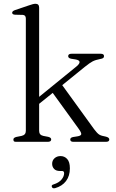

<svg xmlns="http://www.w3.org/2000/svg" viewBox="-20 -752 616 1018"><path d="M65 0Q56 0 53.5 -3.2Q51 -6.5 51 -12.5Q51 -22 67 -26L94.5 -31.5Q117 -36.5 117 -58V-653.5Q117 -672 101 -673L59.5 -674Q44.5 -675 44.5 -684.5Q44.5 -693.5 61 -699L133.5 -723.5Q157 -732 168 -732Q187.5 -732 187.5 -711.5V-238.5L386.5 -400.5Q403 -414.5 401.8 -424Q400.5 -433.5 380 -437L357.5 -440.5Q341.5 -443.5 341.5 -454.5Q341.5 -467 359.5 -467H514Q531.5 -467 531.5 -454.5Q531.5 -448.5 527.5 -444.8Q523.5 -441 510.5 -439Q486.5 -434.5 471 -426.5Q455.5 -418.5 429 -397L310 -300.5L479 -67Q495 -45.5 506 -38.5Q517 -31.5 541.5 -27.5Q559.5 -23 559.5 -12.5Q559.5 0 541.5 0H369.5Q352.5 0 352.5 -12.5Q352.5 -22.5 367.5 -25.5L390 -29Q409.5 -32 410.8 -40.5Q412 -49 395.5 -71.5L259.5 -259.5L187.5 -201.5V-58Q187.5 -36 209.5 -31.5L235.5 -26.5Q251.5 -22.5 251.5 -13Q251.5 0 233 0ZM297 154.5Q277 154.5 266.8 143.5Q256.5 132.5 256.5 116.5Q256.5 98.5 269.2 87Q282 75.5 301 75.5Q322 75.5 336.2 91Q350.5 106.5 350.5 140.5Q350.5 181 330 208Q309.5 235 272.5 245.5Q258.5 249 255 239Q251 229 264.5 225.5Q292 217 306 200.2Q320 183.5 320 166Q320 154.5 308 154.5Z"/></svg>

Font: Fraunces 9pt Light
Style: Regular
Weight: 300
Version: Version 1.000;[0bf87f6ff]